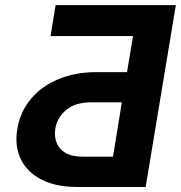

<svg xmlns="http://www.w3.org/2000/svg" viewBox="-20 -744 720 764"><path d="M559.6 0H288.1Q202.6 0 145.3 -29.3Q87.9 -58.6 62.7 -110.8Q37.6 -163.1 48.8 -230.5Q60.1 -298.8 102.3 -349.6Q144.5 -400.4 211.7 -428.7Q278.8 -457 364.7 -457H485.4L509.3 -600.6H181.2L201.2 -723.6H679.7ZM429.7 -120.6 464.8 -336.9H343.8Q280.3 -336.9 243.9 -306.9Q207.5 -276.9 200.2 -232.4Q195.3 -202.1 205.1 -176.5Q214.8 -150.9 240.5 -135.7Q266.1 -120.6 308.1 -120.6Z"/></svg>

Font: Inter 20pt
Style: Bold Italic
Weight: 700
Italic angle: -9.3988°
Version: Version 4.001;git-66647c0bb